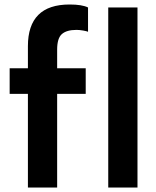

<svg xmlns="http://www.w3.org/2000/svg" viewBox="-20 -833 691 853"><path d="M233.9 -612.8V-529.8H360.8V-416H233.9V0H104V-416H22.9V-529.8H104V-627.9Q104 -813 289.1 -813Q344.7 -813 371.1 -799.8V-691.9Q366.2 -694.3 349.6 -697.3Q333 -700.2 319.8 -700.2Q275.9 -700.2 254.9 -681.6Q233.9 -663.1 233.9 -612.8ZM460.9 0V-799.8H590.8V0Z"/></svg>

Font: Cooper Hewitt
Style: Semibold
Weight: 709
Designer: Village Type and Design LLC
Foundry: Cooper Hewitt Smithsonian Design Museum
Version: 1.000